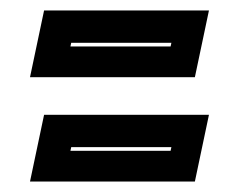

<svg xmlns="http://www.w3.org/2000/svg" viewBox="-20 -486 458 368"><path d="M37.5 -138 64.5 -266H380.5L353.5 -138ZM115 -197H307L308.5 -204H116.5ZM37.5 -338 64.5 -466H380.5L353.5 -338ZM115 -397H307L308.5 -404H116.5Z"/></svg>

Font: Tourney Condensed ExtraBold
Style: Italic
Weight: 800
Width: 3
Italic angle: -12°
Designer: Tyler Finck
Foundry: Etcetera Type Co
Version: Version 1.010; ttfautohint (v1.8.3)